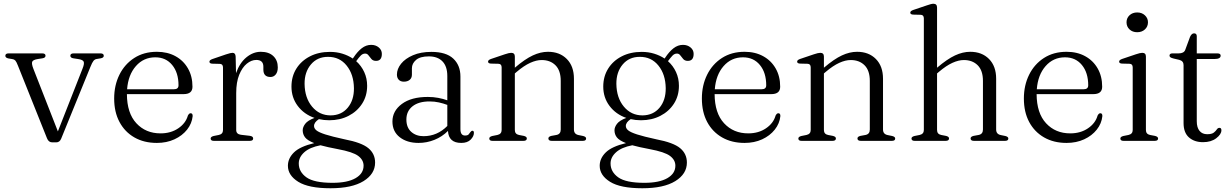

<svg xmlns="http://www.w3.org/2000/svg" viewBox="-20 -752 6577 1025"><path d="M280 8H259Q239.5 8 231 -13.5L76 -401Q68 -422 61.8 -428.8Q55.5 -435.5 46 -436.5L25 -440Q8.5 -443.5 8.5 -454Q8.5 -467 26 -467H205Q223 -467 223 -454.5Q223 -443 205.5 -440.5L182.5 -437Q156.5 -433 152 -422.5Q147.5 -412 158.5 -384L289 -50.5L420 -384Q431.5 -412 426.8 -422.8Q422 -433.5 396 -437L373 -440.5Q355.5 -443 355.5 -454.5Q355.5 -467 373.5 -467H516.5Q534 -467 534 -454Q534 -443.5 517 -440.5L495.5 -437Q486 -435.5 479 -427Q472 -418.5 462.5 -394.5L306.5 -11.5Q298.5 8 280 8Z M1007.5 -289Q1007.5 -249.5 960 -249.5H657.5Q658 -148 708 -94Q758 -40 837 -40Q892 -40 931.8 -67Q971.5 -94 983 -135Q989.5 -147.5 997.5 -147.5Q1009 -147.5 1008.5 -132Q1004.5 -92.5 978.8 -60Q953 -27.5 911.2 -8.2Q869.5 11 817.5 11Q748.5 11 697.2 -18.5Q646 -48 617.8 -101Q589.5 -154 589.5 -226Q589.5 -296.5 617.5 -353Q645.5 -409.5 696.8 -442.5Q748 -475.5 817.5 -475.5Q874 -475.5 916.8 -452Q959.5 -428.5 983.5 -386.5Q1007.5 -344.5 1007.5 -289ZM809 -446Q746.5 -446 705.5 -399.2Q664.5 -352.5 658.5 -275.5H908.5Q933 -275.5 933 -296.5Q933 -364 899.2 -405Q865.5 -446 809 -446Z M1238 -450 1240 -361.5Q1259.5 -416.5 1295.5 -446Q1331.5 -475.5 1372 -475.5Q1415 -475.5 1439 -452.8Q1463 -430 1463 -392.5Q1463 -368 1452 -354.5Q1441 -341 1424 -341Q1386 -341 1386 -380.5V-396Q1386 -432 1348 -432Q1322 -432 1297.5 -412Q1273 -392 1257 -352.8Q1241 -313.5 1241 -255V-58Q1241 -36 1266 -32.5L1313.5 -27Q1331.5 -24.5 1331.5 -12.5Q1331.5 0 1313 0H1122Q1104.5 0 1104.5 -12.5Q1104.5 -22 1120.5 -26L1148 -31.5Q1170.5 -36 1170.5 -58V-391.5Q1170.5 -410 1154.5 -411L1113 -412Q1098 -413 1098 -422.5Q1098 -431.5 1114.5 -437L1186 -461.5Q1201 -466.5 1208.8 -468.2Q1216.5 -470 1221.5 -470Q1237 -470 1238 -450Z M1818.5 -8.5Q1910.5 9 1946.5 39Q1982.5 69 1982.5 116Q1982.5 176.5 1920.8 214.8Q1859 253 1744.5 253Q1627.5 253 1572.2 218.5Q1517 184 1517 133Q1517 93.5 1549.2 61.8Q1581.5 30 1657.5 12Q1621.5 -2 1608.8 -18.5Q1596 -35 1596 -56.5Q1596 -73.5 1609.5 -91.2Q1623 -109 1659 -122.5Q1603 -142 1569.5 -186.5Q1536 -231 1536 -289.5Q1536 -344 1562.2 -385.8Q1588.5 -427.5 1634.8 -451.2Q1681 -475 1741.5 -475Q1777 -475 1807.8 -465.5Q1838.5 -456 1863.5 -439.5L1867 -444.5Q1888 -476.5 1911.2 -494.5Q1934.5 -512.5 1961.5 -512.5Q1985.5 -512.5 2002 -498.8Q2018.5 -485 2018.5 -464.5Q2018.5 -427 1987.5 -427Q1971.5 -427 1963 -436.8Q1954.5 -446.5 1947.5 -456.2Q1940.5 -466 1929.5 -466Q1916 -466 1905.5 -455Q1895 -444 1881.5 -425.5Q1909 -401 1924.5 -367.2Q1940 -333.5 1940 -294Q1940 -240 1913.2 -198.5Q1886.5 -157 1840.8 -133.5Q1795 -110 1737.5 -110Q1709 -110 1682.5 -116Q1656.5 -99 1656.5 -79.5Q1656.5 -66.5 1669.2 -56Q1682 -45.5 1717 -34.2Q1752 -23 1818.5 -8.5ZM1730.5 -448.5Q1674 -448.5 1639.8 -407.8Q1605.5 -367 1606 -304.5Q1607 -229.5 1646 -182.8Q1685 -136 1745.5 -136Q1802.5 -136.5 1836.2 -176.8Q1870 -217 1869.5 -281Q1868.5 -355 1830.5 -402Q1792.5 -449 1730.5 -448.5ZM1575 120.5Q1575 165.5 1616 194.8Q1657 224 1755 224Q1835 224 1878 199.2Q1921 174.5 1921 132.5Q1921 102 1892.5 80.5Q1864 59 1783 44Q1727 33.5 1691 23.5Q1633.5 34.5 1604.2 61Q1575 87.5 1575 120.5Z M2075 -103.5Q2075 -159.5 2125.2 -197Q2175.5 -234.5 2264 -234.5Q2293.5 -234.5 2319.8 -229.5Q2346 -224.5 2368 -216.5V-346Q2368 -397.5 2342.2 -424.2Q2316.5 -451 2269.5 -451Q2223 -451 2201 -432Q2179 -413 2179 -387.5V-353.5Q2179 -335.5 2167.2 -325.8Q2155.5 -316 2136 -316Q2118.5 -316 2108.8 -326.2Q2099 -336.5 2099 -354Q2099 -384 2121.2 -411.8Q2143.5 -439.5 2184.8 -457.2Q2226 -475 2283 -475Q2361.5 -475 2399.8 -439.2Q2438 -403.5 2438 -343.5V-62.5Q2438 -28.5 2462.5 -28.5Q2476.5 -28.5 2481.8 -34.5Q2487 -40.5 2491 -46.5Q2496.5 -54 2502 -54Q2510 -54 2510 -42.5Q2510 -24.5 2492.8 -6.8Q2475.5 11 2442.5 11Q2375 11 2371.5 -53Q2340.5 -22 2299.5 -5.5Q2258.5 11 2214.5 11Q2153 11 2114 -19.5Q2075 -50 2075 -103.5ZM2149.5 -114Q2149.5 -71 2175.5 -48Q2201.5 -25 2241 -25Q2314 -25 2368 -79.5V-192Q2346.5 -200 2323.2 -205.2Q2300 -210.5 2273 -210.5Q2215 -210.5 2182.2 -184.5Q2149.5 -158.5 2149.5 -114Z M2728.5 -450V-390.5Q2783 -437 2824.5 -456.2Q2866 -475.5 2905.5 -475.5Q2968 -475.5 3006 -437Q3044 -398.5 3044 -331.5V-60.5Q3044 -36 3068.5 -31L3093 -26Q3109 -22 3109 -12.5Q3109 0 3091 0H2926Q2907.5 0 2907.5 -13Q2907.5 -22.5 2923 -26.5L2950.5 -31.5Q2973.5 -36 2973.5 -60.5V-320Q2973.5 -375.5 2945.5 -403.5Q2917.5 -431.5 2871.5 -431.5Q2843.5 -431.5 2810.5 -416.5Q2777.5 -401.5 2738.5 -368.5L2728.5 -360V-58Q2728.5 -36 2750.5 -31.5L2776.5 -26.5Q2792.5 -22.5 2792.5 -13Q2792.5 0 2774 0H2609.5Q2592 0 2592 -12.5Q2592 -22 2608 -26L2635.5 -31.5Q2658 -36.5 2658 -58V-392Q2658 -410.5 2642 -411.5L2600.5 -412.5Q2585.5 -413.5 2585.5 -423Q2585.5 -432 2602 -437.5L2674.5 -462Q2698 -470 2709 -470Q2728.5 -470 2728.5 -450Z M3483 -8.5Q3575 9 3611 39Q3647 69 3647 116Q3647 176.5 3585.2 214.8Q3523.5 253 3409 253Q3292 253 3236.8 218.5Q3181.5 184 3181.5 133Q3181.5 93.5 3213.8 61.8Q3246 30 3322 12Q3286 -2 3273.2 -18.5Q3260.5 -35 3260.5 -56.5Q3260.5 -73.5 3274 -91.2Q3287.5 -109 3323.5 -122.5Q3267.5 -142 3234 -186.5Q3200.5 -231 3200.5 -289.5Q3200.5 -344 3226.8 -385.8Q3253 -427.5 3299.2 -451.2Q3345.5 -475 3406 -475Q3441.5 -475 3472.2 -465.5Q3503 -456 3528 -439.5L3531.5 -444.5Q3552.5 -476.5 3575.8 -494.5Q3599 -512.5 3626 -512.5Q3650 -512.5 3666.5 -498.8Q3683 -485 3683 -464.5Q3683 -427 3652 -427Q3636 -427 3627.5 -436.8Q3619 -446.5 3612 -456.2Q3605 -466 3594 -466Q3580.5 -466 3570 -455Q3559.5 -444 3546 -425.5Q3573.5 -401 3589 -367.2Q3604.5 -333.5 3604.5 -294Q3604.5 -240 3577.8 -198.5Q3551 -157 3505.2 -133.5Q3459.5 -110 3402 -110Q3373.5 -110 3347 -116Q3321 -99 3321 -79.5Q3321 -66.5 3333.8 -56Q3346.5 -45.5 3381.5 -34.2Q3416.5 -23 3483 -8.5ZM3395 -448.5Q3338.5 -448.5 3304.2 -407.8Q3270 -367 3270.5 -304.5Q3271.5 -229.5 3310.5 -182.8Q3349.5 -136 3410 -136Q3467 -136.5 3500.8 -176.8Q3534.5 -217 3534 -281Q3533 -355 3495 -402Q3457 -449 3395 -448.5ZM3239.5 120.5Q3239.5 165.5 3280.5 194.8Q3321.5 224 3419.5 224Q3499.5 224 3542.5 199.2Q3585.5 174.5 3585.5 132.5Q3585.5 102 3557 80.5Q3528.5 59 3447.5 44Q3391.5 33.5 3355.5 23.5Q3298 34.5 3268.8 61Q3239.5 87.5 3239.5 120.5Z M4145 -289Q4145 -249.5 4097.5 -249.5H3795Q3795.5 -148 3845.5 -94Q3895.5 -40 3974.5 -40Q4029.5 -40 4069.2 -67Q4109 -94 4120.5 -135Q4127 -147.5 4135 -147.5Q4146.5 -147.5 4146 -132Q4142 -92.5 4116.2 -60Q4090.5 -27.5 4048.8 -8.2Q4007 11 3955 11Q3886 11 3834.8 -18.5Q3783.5 -48 3755.2 -101Q3727 -154 3727 -226Q3727 -296.5 3755 -353Q3783 -409.5 3834.2 -442.5Q3885.5 -475.5 3955 -475.5Q4011.5 -475.5 4054.2 -452Q4097 -428.5 4121 -386.5Q4145 -344.5 4145 -289ZM3946.5 -446Q3884 -446 3843 -399.2Q3802 -352.5 3796 -275.5H4046Q4070.5 -275.5 4070.5 -296.5Q4070.5 -364 4036.8 -405Q4003 -446 3946.5 -446Z M4378.5 -450V-390.5Q4433 -437 4474.5 -456.2Q4516 -475.5 4555.5 -475.5Q4618 -475.5 4656 -437Q4694 -398.5 4694 -331.5V-60.5Q4694 -36 4718.5 -31L4743 -26Q4759 -22 4759 -12.5Q4759 0 4741 0H4576Q4557.5 0 4557.5 -13Q4557.5 -22.5 4573 -26.5L4600.5 -31.5Q4623.5 -36 4623.5 -60.5V-320Q4623.5 -375.5 4595.5 -403.5Q4567.5 -431.5 4521.5 -431.5Q4493.5 -431.5 4460.5 -416.5Q4427.5 -401.5 4388.5 -368.5L4378.5 -360V-58Q4378.5 -36 4400.5 -31.5L4426.5 -26.5Q4442.5 -22.5 4442.5 -13Q4442.5 0 4424 0H4259.5Q4242 0 4242 -12.5Q4242 -22 4258 -26L4285.5 -31.5Q4308 -36.5 4308 -58V-392Q4308 -410.5 4292 -411.5L4250.5 -412.5Q4235.5 -413.5 4235.5 -423Q4235.5 -432 4252 -437.5L4324.5 -462Q4348 -470 4359 -470Q4378.5 -470 4378.5 -450Z M4982.5 -711.5V-390.5Q5037 -437 5078.5 -456.2Q5120 -475.5 5159.5 -475.5Q5222 -475.5 5260 -437Q5298 -398.5 5298 -331.5V-60.5Q5298 -36 5322.5 -31L5347 -26Q5363 -22 5363 -12.5Q5363 0 5345 0H5180Q5161.5 0 5161.5 -13Q5161.5 -22.5 5177 -26.5L5204.5 -31.5Q5227.5 -36 5227.5 -60.5V-320Q5227.5 -375.5 5199.5 -403.5Q5171.5 -431.5 5125.5 -431.5Q5097.5 -431.5 5064.5 -416.5Q5031.5 -401.5 4992.5 -368.5L4982.5 -360V-58Q4982.5 -36 5004.5 -31.5L5030.5 -26.5Q5046.5 -22.5 5046.5 -13Q5046.5 0 5028 0H4863.5Q4846 0 4846 -12.5Q4846 -22 4862 -26L4889.5 -31.5Q4912 -36.5 4912 -58V-653.5Q4912 -672 4896 -673L4854.5 -674Q4839.5 -675 4839.5 -684.5Q4839.5 -693.5 4856 -699L4928.5 -723.5Q4952 -732 4963 -732Q4982.5 -732 4982.5 -711.5Z M5864 -289Q5864 -249.5 5816.5 -249.5H5514Q5514.5 -148 5564.5 -94Q5614.5 -40 5693.5 -40Q5748.5 -40 5788.2 -67Q5828 -94 5839.5 -135Q5846 -147.5 5854 -147.5Q5865.5 -147.5 5865 -132Q5861 -92.5 5835.2 -60Q5809.5 -27.5 5767.8 -8.2Q5726 11 5674 11Q5605 11 5553.8 -18.5Q5502.5 -48 5474.2 -101Q5446 -154 5446 -226Q5446 -296.5 5474 -353Q5502 -409.5 5553.2 -442.5Q5604.5 -475.5 5674 -475.5Q5730.5 -475.5 5773.2 -452Q5816 -428.5 5840 -386.5Q5864 -344.5 5864 -289ZM5665.5 -446Q5603 -446 5562 -399.2Q5521 -352.5 5515 -275.5H5765Q5789.5 -275.5 5789.5 -296.5Q5789.5 -364 5755.8 -405Q5722 -446 5665.5 -446Z M6051 -580Q6026 -580 6010 -595Q5994 -610 5994 -633Q5994 -655.5 6010 -670.5Q6026 -685.5 6051 -685.5Q6076 -685.5 6092.2 -670.2Q6108.5 -655 6108.5 -633Q6108.5 -610 6092.2 -595Q6076 -580 6051 -580ZM6097.5 -450V-58Q6097.5 -36 6119.5 -31.5L6146 -26.5Q6162.5 -22.5 6162.5 -12.5Q6162.5 0 6144 0H5978.5Q5961 0 5961 -12.5Q5961 -22 5977 -26L6004.5 -31.5Q6027 -36.5 6027 -58V-392Q6027 -410.5 6011 -411.5L5969.5 -412.5Q5954.5 -413.5 5954.5 -423Q5954.5 -432 5971 -437.5L6043.5 -462Q6067 -470 6078 -470Q6097.5 -470 6097.5 -450Z M6275.5 -432.5 6245.5 -439.5Q6232 -443 6227.8 -446.5Q6223.5 -450 6223.5 -455Q6223.5 -467 6239 -467H6272Q6300.5 -467 6307.5 -486L6333 -555Q6341.5 -574 6354.5 -574Q6369 -574 6369 -558.5V-467H6479Q6496.5 -467 6496.5 -455Q6496.5 -437 6463.5 -437H6369V-105Q6369 -71 6383.8 -53.2Q6398.5 -35.5 6424.5 -35.5Q6449 -35.5 6459.8 -44Q6470.5 -52.5 6476 -61Q6481.5 -69.5 6490 -69.5Q6500.5 -69.5 6500.5 -56.5Q6500.5 -35 6473 -14Q6445.5 7 6402.5 7Q6356 7 6327.2 -18.5Q6298.5 -44 6298.5 -95V-404.5Q6298.5 -426.5 6275.5 -432.5Z"/></svg>

Font: Fraunces 9pt S000 Light
Style: Regular
Weight: 300
Version: Version 1.000; ttfautohint (v1.8.3)